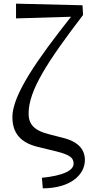

<svg xmlns="http://www.w3.org/2000/svg" viewBox="-20 -827 499 1054"><path d="M253 -89C162 -111 137 -149 137 -204C137 -330 240 -488 436 -745L433 -798L68 -807V-726L370 -735C187 -504 48 -306 48 -185C48 -96 93 -44 186 -21L289 4C369 24 384 42 384 72C384 110 322 138 210 149L215 207C370 206 446 131 446 51C446 -5 411 -50 323 -71Z"/></svg>

Font: Noto Serif CJK JP Medium
Style: Regular
Weight: 500
Designer: Ryoko NISHIZUKA 西塚涼子 (kana & ideographs); Frank Grießhammer (Latin, Greek & Cyrillic); Wenlong ZHANG 张文龙 (bopomofo); San
Foundry: Adobe Systems Incorporated
Version: Version 1.000;PS 1;hotconv 16.6.53;makeotf.lib2.5.65590